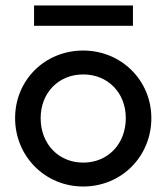

<svg xmlns="http://www.w3.org/2000/svg" viewBox="-20 -669 606 699"><path d="M283 10C422 10 531 -99 531 -239C531 -377 421 -485 283 -485C143 -485 35 -377 35 -239C35 -100 144 10 283 10ZM104 -575H464V-649H104ZM128 -239C128 -331 193 -398 283 -398C372 -398 438 -332 438 -239C438 -145 373 -77 283 -77C193 -77 128 -145 128 -239Z"/></svg>

Font: MV Cash
Style: Regular
Weight: 400
Designer: Rodrigo Fuenzalida
Foundry: fragTYPE
Version: Version 1.100;Glyphs 3.1.2 (3151)